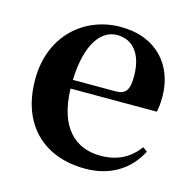

<svg xmlns="http://www.w3.org/2000/svg" viewBox="-88 -641 749 746"><g transform="rotate(15 286.0 -268.0)"><path d="M316 16C415 16 490 -29 532 -110L514 -123C479 -76 432 -48 361 -48C261 -48 186 -113 182 -270H529C533 -288 535 -306 535 -331C535 -455 456 -552 309 -552C167 -552 40 -449 40 -269C40 -84 154 16 316 16ZM182 -305C187 -452 240 -518 304 -518C368 -518 408 -468 408 -380C408 -326 396 -305 353 -305Z"/></g></svg>

Font: Noto Serif CJK HK
Style: Bold
Weight: 700
Designer: Ryoko NISHIZUKA 西塚涼子 (kana & ideographs); Frank Grießhammer (Latin, Greek & Cyrillic); Wenlong ZHANG 张文龙 (bopomofo); San
Foundry: Adobe
Version: Version 2.001;hotconv 1.1.0;makeotfexe 2.6.0